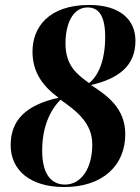

<svg xmlns="http://www.w3.org/2000/svg" viewBox="-20 -744 566 774"><path d="M239 10C393 10 485 -76 485 -203C485 -307 413 -359 347 -401C460 -428 526 -479 526 -580C526 -665 463 -724 340 -724C174 -724 111 -632 111 -536C111 -456 149 -399 216 -350C86 -321 23 -261 23 -159C23 -59 100 10 239 10ZM339 -409C293 -443 244 -477 244 -569C244 -649 274 -714 333 -714C375 -714 404 -685 404 -595C404 -504 378 -439 339 -409ZM242 0C191 0 150 -36 150 -137C150 -229 180 -298 224 -342C291 -295 352 -247 352 -162C352 -66 308 0 242 0Z"/></svg>

Font: Noto Serif Display Condensed ExtraBold
Style: Italic
Weight: 800
Width: 3
Italic angle: -12°
Designer: Monotype Design Team
Foundry: Monotype Imaging Inc.
Version: Version 2.009